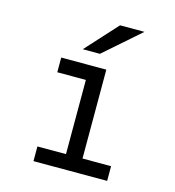

<svg xmlns="http://www.w3.org/2000/svg" viewBox="-109 -824 833 915"><g transform="rotate(15 308.0 -366.0)"><path d="M280.5 -15V-511H362V-15ZM139.5 0V-72.5H503V0ZM139.5 -438.5V-511H325.5V-438.5ZM228.5 -576 370.5 -732H491L313 -576Z"/></g></svg>

Font: Overpass Mono
Style: Regular
Weight: 400
Designer: Delve Withrington, Dave Bailey
Foundry: Delve Fonts LLC
Version: Version 4.000